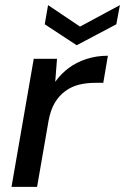

<svg xmlns="http://www.w3.org/2000/svg" viewBox="-20 -731 489 751"><path d="M25 0 112 -501H203L196 -411Q219 -443 249.5 -465.5Q280 -488 319 -500.5Q358 -513 402 -513L384 -407H352Q319 -407 290 -400Q261 -393 236.5 -375.5Q212 -358 195 -330Q178 -302 170 -259L125 0ZM449 -711 435 -636 280 -554 155 -636 168 -711 293 -627Z"/></svg>

Font: DM Sans 18pt Medium
Style: Italic
Weight: 500
Italic angle: -10°
Designer: Colophon Foundry, Jonny Pinhorn
Foundry: Colophon Foundry
Version: Version 4.004;gftools[0.9.30]